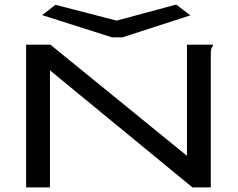

<svg xmlns="http://www.w3.org/2000/svg" viewBox="-20 -818 1040 838"><path d="M94 -623H200L796 -138V-623H909V-616Q903 -610 901.5 -603Q900 -596 900 -579V0H820L198 -511V0H94ZM749 -798 811 -751 514 -655H469L164 -752L222 -797L489 -728Z"/></svg>

Font: Inconsolata UltraExpanded Medium
Style: Regular
Weight: 500
Width: 9
Monospace: yes
Designer: Raph Levien, Cyreal, Brenton Simpson
Foundry: Raph Levien, Cyreal, Google
Version: Version 3.001; ttfautohint (v1.8.2.53-6de2)